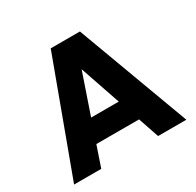

<svg xmlns="http://www.w3.org/2000/svg" viewBox="-154 -887 1080 1059"><g transform="rotate(-30 385.5 -357.5)"><path d="M743 0H563L518 -132H246L201 0H28L292 -715H478ZM294 -273H470L382 -530Z"/></g></svg>

Font: Wix Madefor Text ExtraBold
Style: Regular
Weight: 800
Designer: Dalton Maag Ltd
Foundry: Dalton Maag Ltd
Version: Version 3.100